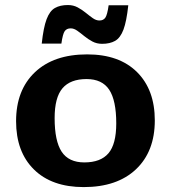

<svg xmlns="http://www.w3.org/2000/svg" viewBox="-20 -750 696 782"><path d="M321 12Q191 12 118.2 -59.8Q45.5 -131.5 45.5 -256.5Q45.5 -383 122.2 -455.8Q199 -528.5 335 -528.5Q465.5 -528.5 538 -456.5Q610.5 -384.5 610.5 -259.5Q610.5 -133 533.8 -60.5Q457 12 321 12ZM323.5 -88.5Q390 -88.5 421.8 -125.8Q453.5 -163 453.5 -247.5Q453.5 -341 424.8 -384.5Q396 -428 332.5 -428Q266.5 -428 234.5 -390.5Q202.5 -353 202.5 -269Q202.5 -175.5 231.2 -132Q260 -88.5 323.5 -88.5ZM502.5 -728.5Q495.5 -663 482.8 -629.2Q470 -595.5 448.8 -583.5Q427.5 -571.5 396 -571.5Q374 -571.5 356.2 -581Q338.5 -590.5 323.2 -603Q308 -615.5 294.5 -625Q281 -634.5 268 -634.5Q251.5 -634.5 243.5 -623Q235.5 -611.5 230 -572.5H150Q157 -638 169.8 -671.8Q182.5 -705.5 203.8 -717.5Q225 -729.5 256.5 -729.5Q278.5 -729.5 296.2 -720Q314 -710.5 329.2 -698Q344.5 -685.5 358 -676Q371.5 -666.5 385 -666.5Q401 -666.5 409 -678Q417 -689.5 422.5 -728.5Z"/></svg>

Font: Newsreader Caption SemiBold
Style: Regular
Weight: 600
Designer: Hugues Gentile
Foundry: Production Type
Version: Version 1.001